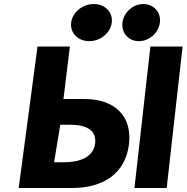

<svg xmlns="http://www.w3.org/2000/svg" viewBox="-20 -933 925 952"><path d="M445.2 -913C389.1 -913 339 -872 332.8 -821C326.5 -770 366.5 -729 422.6 -729C478.7 -729 528 -770 534.2 -821C540.5 -872 501.3 -913 445.2 -913ZM690.5 -913C639.5 -913 593.5 -872 587.2 -821C581 -770 616.9 -729 667.9 -729C720.2 -729 766.6 -770 772.8 -821C779.1 -872 742.8 -913 690.5 -913ZM885.4 -702.1H725.6L646.7 -0.9H806.5ZM72.7 -0.9 166 -702.1H326.5L294.6 -442H400.2C544.2 -442 637.1 -361.3 619.4 -216.8C601.5 -71.4 490 -0.9 338.2 -0.9ZM278.9 -314.5 248.2 -128.4H297.7C368.2 -128.4 442.8 -149.6 451.7 -221.9C460.5 -293.3 397.6 -314.5 328.5 -314.5Z"/></svg>

Font: Hussar
Style: BdSuprExtOblOne
Weight: 700
Foundry: Cannot Into Space Fonts
Version: Version 2.00